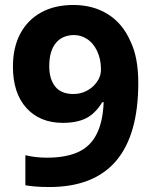

<svg xmlns="http://www.w3.org/2000/svg" viewBox="-20 -742 612 772"><path d="M178 10Q147 10 123 8Q99 6 82 3V-118Q102 -113 124 -110.5Q146 -108 168 -108Q244 -108 293 -130Q342 -152 367 -200Q380 -224 387.5 -256.5Q395 -289 397 -331H391Q363 -285 326 -266.5Q289 -248 233 -248Q140 -248 86 -308Q32 -368 32 -474Q32 -551 61.5 -606.5Q91 -662 145.5 -692Q200 -722 275 -722Q354 -722 413.5 -685Q473 -648 504 -577Q521 -542 528.5 -500Q536 -458 536 -409Q536 10 178 10ZM275 -364Q304 -364 328 -376.5Q352 -389 367 -409Q386 -433 386 -463Q386 -505 370 -538Q354 -571 327 -587Q304 -601 278 -601Q231 -601 204.5 -569Q178 -537 178 -476Q178 -424 202 -394Q226 -364 275 -364Z"/></svg>

Font: Noto Naskh Arabic
Style: Bold
Weight: 700
Designer: Monotype Design Team, David Williams, Mohamad Dakak and Nizar Qandah
Foundry: Monotype Imaging Inc.
Version: Version 2.016